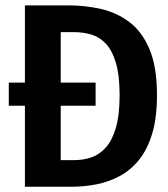

<svg xmlns="http://www.w3.org/2000/svg" viewBox="-20 -712 640 732"><path d="M344.5 -397V-309H13.5V-397ZM436 -349Q436 -426 421.5 -473.5Q407 -521 382.8 -546.2Q358.5 -571.5 327.5 -580.5Q296.5 -589.5 263 -589.5H211.5V-101.5H263Q298.5 -101.5 329.5 -112.5Q360.5 -123.5 384.5 -150.8Q408.5 -178 422.2 -226.2Q436 -274.5 436 -349ZM578.5 -349Q578.5 -264 560.5 -203.5Q542.5 -143 510.5 -103.2Q478.5 -63.5 436.8 -41Q395 -18.5 347.8 -9.2Q300.5 0 251.5 0H75V-691.5H240Q304.5 -691.5 365 -677.8Q425.5 -664 473.8 -627.5Q522 -591 550.2 -523.8Q578.5 -456.5 578.5 -349Z"/></svg>

Font: Fira Code Light SemiBold
Style: Regular
Weight: 600
Monospace: yes
Version: Version 5.002